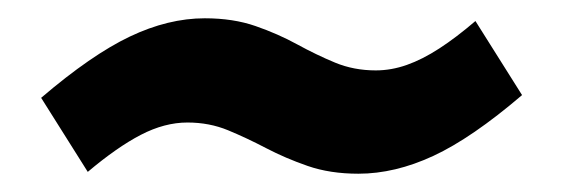

<svg xmlns="http://www.w3.org/2000/svg" viewBox="-20 -459 616 210"><path d="M372 -269Q341 -269 316.5 -277.5Q292 -286 271 -297Q250 -308 229.5 -316.5Q209 -325 185 -325Q160 -325 134 -311.5Q108 -298 76 -271L25 -352Q80 -399 122 -419Q164 -439 204 -439Q235 -439 259.5 -430.5Q284 -422 305 -410.5Q326 -399 346.5 -390.5Q367 -382 391 -382Q408 -382 425 -388Q442 -394 460.5 -406Q479 -418 500 -436L551 -355Q496 -308 454 -288.5Q412 -269 372 -269Z"/></svg>

Font: MuseoModerno SemiBold
Style: Italic
Weight: 600
Italic angle: -9°
Designer: Pablo Cosgaya, Héctor Gatti, Marcela Romero, and the Authors of The MuseoModerno Project.
Foundry: Omnibus-Type Team
Version: Version 1.003